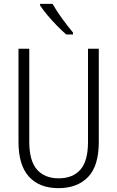

<svg xmlns="http://www.w3.org/2000/svg" viewBox="-20 -967 609 997"><path d="M493 -230Q493 -105 437 -47.5Q381 10 284 10Q184 10 130 -50Q76 -110 76 -230V-714H132V-231Q132 -132 172 -86.5Q212 -41 285 -41Q357 -41 397 -85.5Q437 -130 437 -230V-714H493ZM253 -947Q273 -911 303 -870Q333 -829 359 -798V-788H324Q302 -807 276 -833.5Q250 -860 226.5 -888Q203 -916 188 -939V-947Z"/></svg>

Font: Noto Sans Tamil Condensed Light
Style: Regular
Weight: 300
Width: 3
Designer: Jelle Bosma - Monotype Design Team
Foundry: Monotype Imaging Inc.
Version: Version 2.004; ttfautohint (v1.8.4.7-5d5b)